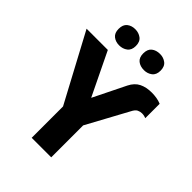

<svg xmlns="http://www.w3.org/2000/svg" viewBox="-257 -1053 1182 1182"><g transform="rotate(45 334.0 -462.0)"><path d="M236 0V-273L0 -714H185L321 -433L425 -644Q446 -686 480.5 -703Q515 -720 563 -720Q583 -720 605 -716.5Q627 -713 645 -705V-580Q641 -582 631 -584.5Q621 -587 610 -587Q595 -587 580 -580Q565 -573 552 -547L406 -278V0ZM140 -853Q140 -890 161.5 -907Q183 -924 214 -924Q245 -924 267.5 -907Q290 -890 290 -853Q290 -817 267.5 -800Q245 -783 214 -783Q183 -783 161.5 -800Q140 -817 140 -853ZM354 -853Q354 -890 375.5 -907Q397 -924 430 -924Q460 -924 482.5 -907Q505 -890 505 -853Q505 -817 482.5 -800Q460 -783 430 -783Q397 -783 375.5 -800Q354 -817 354 -853Z"/></g></svg>

Font: Noto Sans ExtraBold
Style: Regular
Weight: 800
Designer: Monotype Design Team
Foundry: Monotype Imaging Inc.
Version: Version 2.007